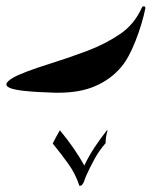

<svg xmlns="http://www.w3.org/2000/svg" viewBox="-20 -298 509 617"><path d="M447.3 -272Q437 -221.2 415.5 -166.5Q394 -111.8 370.6 -84Q336.9 -43 285.2 -21Q236.8 0 167 0H157.7Q99.1 -1.5 56.2 -6.1Q13.2 -10.7 2.9 -21Q0.5 -23.4 0.5 -26.9Q0.5 -35.6 22.9 -48.8Q53.2 -65.9 142.1 -93.8Q202.6 -112.8 260.3 -134.5Q317.9 -156.2 365.7 -188.5Q411.6 -219.7 435.1 -272Q437.5 -277.8 441.9 -277.8H442.4Q446.8 -277.3 447.3 -272ZM325.7 121.1Q319.3 142.6 319.3 162.1Q298.8 185.5 284.2 212.2Q269.5 238.8 256.8 267.1Q253.4 274.4 251.2 282.2Q249 290 243.2 296.4Q241.7 297.9 238.8 298.8Q237.3 299.3 236.3 299.3Q234.9 299.3 234.9 298.3Q222.2 259.8 198.7 227.3Q175.3 194.8 149.4 163.1Q154.3 152.8 160.2 142.3Q166 131.8 172.4 120.6Q220.2 178.2 251 233.9Q265.6 203.1 283.9 175.5Q302.2 147.9 322.8 121.6Q322.8 121.1 324.2 121.1Q324.7 121.1 325.7 121.1Z"/></svg>

Font: Aref Ruqaa
Style: Regular
Weight: 400
Designer: Abdullah Aref
Version: Version 1.002